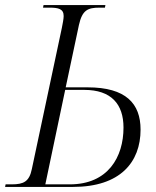

<svg xmlns="http://www.w3.org/2000/svg" viewBox="-41 -734 612 754"><path d="M-21 0H246C431 0 511 -97 511 -225C511 -327 454 -391 303 -391H217L269 -636C282 -694 303 -704 350 -704H371L373 -714H130L128 -704H153C189 -704 209 -699 209 -671C209 -660 205 -640 202 -625L84 -70C74 -21 52 -10 5 -10H-19ZM233 -10H137L215 -381H290C396 -381 444 -325 444 -233C444 -117 383 -10 233 -10Z"/></svg>

Font: Noto Serif Display SemiCondensed Light
Style: Italic
Weight: 300
Width: 4
Italic angle: -12°
Designer: Monotype Design Team
Foundry: Monotype Imaging Inc.
Version: Version 2.009